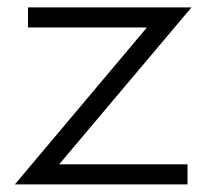

<svg xmlns="http://www.w3.org/2000/svg" viewBox="-20 -485 542 505"><path d="M19.1 0 366.4 -412.7H53.6V-465.5H483.6L135.5 -52.7H473.2V0Z"/></svg>

Font: Spartan
Style: Regular
Weight: 400
Designer: Matt Bailey, Mirko Velimirovic
Foundry: Matt Bailey
Version: Version 1.005